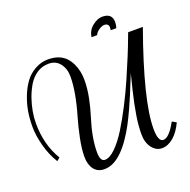

<svg xmlns="http://www.w3.org/2000/svg" viewBox="-145 -969 1108 1121"><g transform="rotate(-20 409.0 -408.5)"><path d="M697.8 -30.8Q733.9 -30.8 779.8 -115.2L805.7 -100.1Q779.8 -45.4 745.4 -16.6Q710.9 12.2 674.6 12.2Q638.2 12.2 613 -20.5Q587.9 -53.2 587.9 -105Q587.9 -156.7 596.7 -213.9Q608.9 -290 627.7 -366Q646.5 -441.9 647.5 -445.3Q649.4 -453.1 651.9 -462.9Q645.5 -447.8 630.6 -410.6Q615.7 -373.5 602.3 -341.1Q588.9 -308.6 568.4 -263.9Q547.9 -219.2 528.6 -182.9Q509.3 -146.5 483.6 -108.9Q458 -71.3 432.6 -45.9Q375.5 12.2 316.9 12.2Q274.9 12.2 252.4 -17.3Q230 -46.9 230 -95.5Q230 -144 243.2 -208.7Q256.3 -273.4 272 -326.7Q314 -469.7 314 -564Q314 -613.8 288.3 -646Q262.7 -678.2 220 -678.2Q177.2 -678.2 145.3 -656.5Q113.3 -634.8 92.8 -601.1Q72.3 -567.4 57.6 -525.9Q30.8 -447.8 30.8 -376Q30.8 -242.7 91.8 -142.1L72.8 -126Q39.6 -179.2 22.2 -244.9Q4.9 -310.5 4.9 -362.5Q4.9 -414.6 12.2 -458Q19.5 -501.5 36.6 -545.9Q53.7 -590.3 78.6 -625Q103.5 -659.7 142.6 -681.4Q181.6 -703.1 221.9 -703.1Q262.2 -703.1 289.1 -692.1Q315.9 -681.2 333.3 -662.8Q350.6 -644.5 362.3 -619.6Q383.8 -574.2 383.8 -519Q383.8 -463.9 372.1 -406.5Q360.4 -349.1 345.7 -303.7Q308.1 -185.1 308.1 -96.2Q308.1 -38.1 337.6 -38.1Q367.2 -38.1 404.1 -74.2Q440.9 -110.4 476.6 -168Q512.2 -225.6 548.1 -295.4Q584 -365.2 614.3 -434.6Q675.8 -575.7 705.1 -655.8L718.8 -691.9H810.1Q665 -286.6 665 -111.8Q665 -30.8 697.8 -30.8ZM542.5 -737.8H508.3Q513.2 -778.3 545.2 -803.7Q577.1 -829.1 606.9 -829.1Q668 -829.1 668 -773.9Q668 -755.9 662.1 -737.8H627Q628.9 -745.6 628.9 -756.1Q628.9 -766.6 622.1 -773.2Q615.2 -779.8 601.6 -779.8Q587.9 -779.8 569.1 -767.6Q550.3 -755.4 542.5 -737.8Z"/></g></svg>

Font: Niconne
Style: Regular
Weight: 400
Designer: Vernon Adams
Foundry: Vernon Adams
Version: Version 1.002